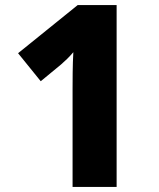

<svg xmlns="http://www.w3.org/2000/svg" viewBox="-20 -734 623 754"><path d="M438 0V-714H285L51 -525L140 -415L220 -481C236 -495 250 -508 268 -529C265 -481 265 -411 265 -384V0Z"/></svg>

Font: Noto Sans Myanmar UI ExtraBold
Style: Regular
Weight: 800
Designer: Monotype Design Team
Foundry: Monotype Imaging Inc.
Version: Version 2.103